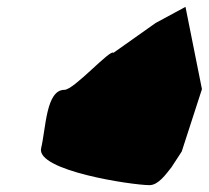

<svg xmlns="http://www.w3.org/2000/svg" viewBox="-20 -678 609 560"><path d="M100 -246C84 -180 366 -138 416 -138C442 -138 464 -170 480 -190C490 -205 500 -221 510 -236L569 -418L521 -658L434 -611L311 -524C302 -536 196 -416 168 -416C114 -416 114 -304 100 -246Z"/></svg>

Font: Interstorm
Style: Obl
Weight: 400
Version: Version 0.7